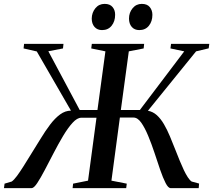

<svg xmlns="http://www.w3.org/2000/svg" viewBox="-42 -969 1098 989"><path d="M-21.5 0 -18.5 -23 18.5 -34Q30 -42 45 -62.2Q60 -82.5 77.8 -110.5Q95.5 -138.5 114.5 -169.5Q141.5 -212 166.2 -253Q191 -294 216 -327Q241 -360 267.5 -379.5Q294 -399 323.5 -399L147.5 -704L79.5 -719.5L82 -743H285L282.5 -719.5L207 -705L368.5 -402.5H460L501 -704.5L428 -719.5L431 -743H700.5L698 -719.5L621.5 -704.5L580.5 -402.5H678.5L907 -704.5L836 -719.5L839 -743H1036L1033 -720L968 -704.5L720 -398.5Q745.5 -394 765.8 -375.8Q786 -357.5 802.5 -329.2Q819 -301 833.5 -266.2Q848 -231.5 862.5 -194.5Q873.5 -166.5 884.2 -140.2Q895 -114 905.2 -92.5Q915.5 -71 925.5 -55.8Q935.5 -40.5 945 -34L983.5 -23.5L981.5 0H837Q824.5 0 811 -26.2Q797.5 -52.5 783.2 -94Q769 -135.5 753.8 -181.8Q738.5 -228 721.2 -269.5Q704 -311 685.5 -337.2Q667 -363.5 645.5 -363.5H575.5L532 -38.5L611 -23L608 0H332L334.5 -23L411.5 -38.5L455 -362.5H376.5Q355.5 -362.5 331.8 -336.5Q308 -310.5 283.2 -269Q258.5 -227.5 234.5 -181.2Q210.5 -135 188.8 -93.5Q167 -52 149.8 -26Q132.5 0 121 0ZM483.5 -814Q459.5 -814 445 -830.2Q430.5 -846.5 430.5 -873.5Q431 -904 449.2 -926.5Q467.5 -949 497 -949Q524.5 -949 538 -932.5Q551.5 -916 551 -892.5Q551 -859 533 -836.5Q515 -814 483.5 -814ZM675.5 -814Q651 -814 636.8 -830.2Q622.5 -846.5 622.5 -873.5Q622.5 -904 641 -926.5Q659.5 -949 688.5 -949Q716 -949 729.5 -932.5Q743 -916 743 -892.5Q743 -859 725 -836.5Q707 -814 675.5 -814Z"/></svg>

Font: Merriweather 120pt Medium
Style: Italic
Weight: 500
Italic angle: -7.8°
Version: Version 2.101